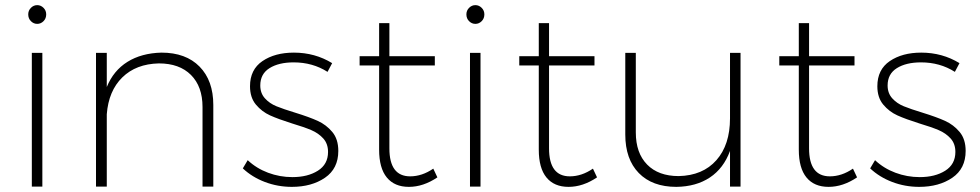

<svg xmlns="http://www.w3.org/2000/svg" viewBox="-20 -727 3819 748"><path d="M104 -521H145V0H104ZM160 -671Q160 -655 149.5 -644.5Q139 -634 125 -634Q111 -634 100.5 -644.5Q90 -655 90 -671Q90 -686 100.5 -696.5Q111 -707 125 -707Q139 -707 149.5 -696.5Q160 -686 160 -671Z M811 -318V0H769V-310Q769 -390 724 -435Q679 -480 599 -480Q510 -478 456.5 -425.5Q403 -373 396 -282V0H354V-521H396V-388Q422 -452 476.5 -486Q531 -520 609 -522Q704 -522 757.5 -467.5Q811 -413 811 -318Z M1124 -484Q1066 -484 1030 -461.5Q994 -439 994 -394Q994 -364 1012 -344Q1030 -324 1057 -313Q1084 -302 1130 -288Q1185 -271 1218 -256Q1251 -241 1274.5 -213Q1298 -185 1298 -139Q1298 -70 1246 -34.5Q1194 1 1117 1Q1062 1 1012 -18Q962 -37 926 -71L945 -103Q979 -71 1024.5 -54Q1070 -37 1119 -37Q1179 -37 1218.5 -62Q1258 -87 1258 -135Q1258 -167 1239.5 -187.5Q1221 -208 1193 -220Q1165 -232 1118 -246Q1064 -263 1032 -277.5Q1000 -292 977 -319.5Q954 -347 954 -391Q954 -456 1002.5 -489Q1051 -522 1125 -522Q1207 -522 1274 -481L1256 -447Q1198 -484 1124 -484Z M1684 -36Q1629 1 1573 1Q1517 1 1487 -35.5Q1457 -72 1457 -144V-472H1381V-508H1457V-637H1497V-508H1674V-472H1497V-149Q1497 -40 1578 -40Q1624 -40 1668 -70Z M1811 -521H1852V0H1811ZM1867 -671Q1867 -655 1856.5 -644.5Q1846 -634 1832 -634Q1818 -634 1807.5 -644.5Q1797 -655 1797 -671Q1797 -686 1807.5 -696.5Q1818 -707 1832 -707Q1846 -707 1856.5 -696.5Q1867 -686 1867 -671Z M2306 -36Q2251 1 2195 1Q2139 1 2109 -35.5Q2079 -72 2079 -144V-472H2003V-508H2079V-637H2119V-508H2296V-472H2119V-149Q2119 -40 2200 -40Q2246 -40 2290 -70Z M2865 -521V0H2824V-139Q2799 -71 2745.5 -35.5Q2692 0 2615 1Q2521 1 2468.5 -53Q2416 -107 2416 -203V-521H2457V-211Q2457 -131 2501 -86Q2545 -41 2624 -41Q2718 -43 2771 -103Q2824 -163 2824 -266V-521Z M3319 -36Q3264 1 3208 1Q3152 1 3122 -35.5Q3092 -72 3092 -144V-472H3016V-508H3092V-637H3132V-508H3309V-472H3132V-149Q3132 -40 3213 -40Q3259 -40 3303 -70Z M3568 -484Q3510 -484 3474 -461.5Q3438 -439 3438 -394Q3438 -364 3456 -344Q3474 -324 3501 -313Q3528 -302 3574 -288Q3629 -271 3662 -256Q3695 -241 3718.5 -213Q3742 -185 3742 -139Q3742 -70 3690 -34.5Q3638 1 3561 1Q3506 1 3456 -18Q3406 -37 3370 -71L3389 -103Q3423 -71 3468.5 -54Q3514 -37 3563 -37Q3623 -37 3662.5 -62Q3702 -87 3702 -135Q3702 -167 3683.5 -187.5Q3665 -208 3637 -220Q3609 -232 3562 -246Q3508 -263 3476 -277.5Q3444 -292 3421 -319.5Q3398 -347 3398 -391Q3398 -456 3446.5 -489Q3495 -522 3569 -522Q3651 -522 3718 -481L3700 -447Q3642 -484 3568 -484Z"/></svg>

Font: Gontserrat ExtraLight
Style: Regular
Weight: 275
Designer: Julieta Ulanovsky
Foundry: Julieta Ulanovsky
Version: Version 6.001